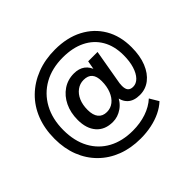

<svg xmlns="http://www.w3.org/2000/svg" viewBox="-197 -957 1363 1363"><g transform="rotate(-45 484.5 -276.0)"><path d="M495 163Q398 163 318.5 132.5Q239 102 181 44.5Q123 -13 92 -92Q61 -171 61 -268Q61 -369 93 -451Q125 -533 185.5 -592Q246 -651 328.5 -683Q411 -715 511 -715Q632 -715 721 -668.5Q810 -622 859 -538.5Q908 -455 908 -342Q908 -255 882.5 -192Q857 -129 812.5 -94.5Q768 -60 710 -60Q651 -60 618.5 -90Q586 -120 582 -173L601 -180Q577 -121 533 -90.5Q489 -60 439 -60Q360 -60 316 -110Q272 -160 272 -247Q272 -320 299.5 -377Q327 -434 375.5 -467Q424 -500 486 -500Q536 -500 568.5 -476Q601 -452 614 -406H604L619 -489H713L672 -253Q668 -234 666.5 -220.5Q665 -207 665 -196Q665 -164 678 -149.5Q691 -135 717 -135Q749 -135 774 -161Q799 -187 813.5 -233.5Q828 -280 828 -342Q828 -434 789.5 -500Q751 -566 680 -601Q609 -636 511 -636Q402 -636 321 -591Q240 -546 194.5 -463Q149 -380 149 -268Q149 -158 192 -79Q235 0 312.5 42Q390 84 495 84Q569 84 631 63Q693 42 737 2L777 69Q745 99 701.5 120Q658 141 605.5 152Q553 163 495 163ZM459 -140Q497 -140 526 -163Q555 -186 571.5 -227.5Q588 -269 588 -322Q588 -370 567 -394.5Q546 -419 502 -419Q465 -419 435 -397Q405 -375 388.5 -337Q372 -299 372 -248Q372 -195 394.5 -167.5Q417 -140 459 -140Z"/></g></svg>

Font: Nunito Sans 10pt
Style: Bold
Weight: 700
Designer: Vernon Adams
Foundry: Vernon Adams
Version: Version 3.101;gftools[0.9.27]